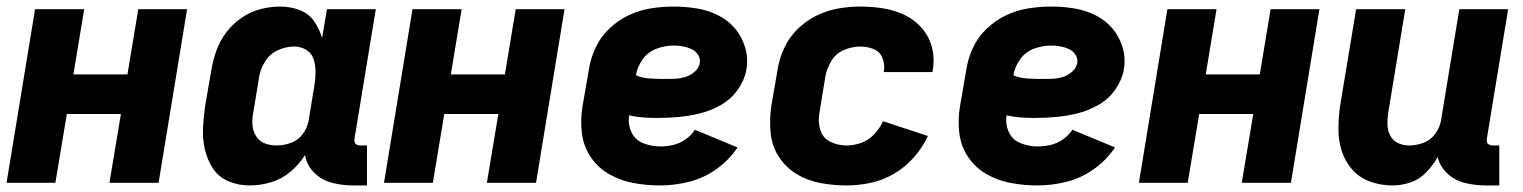

<svg xmlns="http://www.w3.org/2000/svg" viewBox="-20 -558 4648 586"><path d="M0 0H149L184 -210H349L314 0H464L551 -530H402L369 -331H204L237 -530H87Z M742 8Q774 8 806.5 -1.5Q839 -11 866 -33.5Q893 -56 911 -85Q916 -54 939 -31Q962 -8 993.5 0Q1025 8 1059 8H1100V-114H1079Q1074 -114 1069 -116.5Q1064 -119 1062.5 -124Q1061 -129 1062 -135L1127 -530H978L963 -442Q955 -470 938.5 -493.5Q922 -517 894 -527.5Q866 -538 835 -538Q805 -538 774.5 -530Q744 -522 717 -503.5Q690 -485 670.5 -459Q651 -433 640.5 -403.5Q630 -374 625 -344L606 -234Q601 -200 599.5 -166.5Q598 -133 605.5 -101Q613 -69 630.5 -43Q648 -17 678 -4.5Q708 8 742 8ZM824 -114Q805 -114 788 -120.5Q771 -127 761.5 -142.5Q752 -158 750.5 -176.5Q749 -195 753 -214L771 -324Q775 -348 789.5 -371Q804 -394 828.5 -405Q853 -416 878 -416Q898 -416 914.5 -406Q931 -396 937 -378Q943 -360 943 -340Q943 -320 940 -300L922 -190Q918 -168 904 -149Q890 -130 868 -122Q846 -114 824 -114Z M1152 0H1301L1336 -210H1501L1466 0H1616L1703 -530H1554L1521 -331H1356L1389 -530H1239Z M1995 8Q2038 8 2082.5 -3Q2127 -14 2166 -41.5Q2205 -69 2231 -108L2101 -162Q2089 -144 2071.5 -132Q2054 -120 2034 -115.5Q2014 -111 1995 -111Q1968 -111 1943 -121Q1918 -131 1907 -155Q1896 -179 1900 -206Q1921 -201 1942.5 -199.5Q1964 -198 1986 -198Q2019 -198 2051.5 -201Q2084 -204 2116.5 -212Q2149 -220 2180 -237.5Q2211 -255 2231.5 -284Q2252 -313 2258 -345Q2264 -381 2254 -414Q2244 -447 2222.5 -472Q2201 -497 2170.5 -512Q2140 -527 2105.5 -532.5Q2071 -538 2036 -538Q2002 -538 1967 -532.5Q1932 -527 1899 -511.5Q1866 -496 1839 -470Q1812 -444 1797 -411Q1782 -378 1777 -344L1758 -234Q1751 -192 1756 -151.5Q1761 -111 1783 -78.5Q1805 -46 1839 -26.5Q1873 -7 1913 0.5Q1953 8 1995 8ZM2008 -317Q1985 -317 1962.5 -318.5Q1940 -320 1921 -328Q1925 -354 1941.5 -377Q1958 -400 1984 -409.5Q2010 -419 2036 -419Q2050 -419 2064 -416.5Q2078 -414 2090 -408.5Q2102 -403 2110 -391.5Q2118 -380 2116 -366Q2113 -350 2099.5 -338.5Q2086 -327 2070 -322.5Q2054 -318 2038.5 -317.5Q2023 -317 2008 -317Z M2564 8Q2600 8 2637.5 0Q2675 -8 2709 -28Q2743 -48 2769.5 -78Q2796 -108 2812 -143L2675 -188Q2665 -166 2648 -148Q2631 -130 2608.5 -122Q2586 -114 2564 -114Q2537 -114 2514 -125.5Q2491 -137 2483.5 -162Q2476 -187 2481 -214L2499 -324Q2503 -348 2517 -371.5Q2531 -395 2556 -405.5Q2581 -416 2605 -416Q2627 -416 2646 -408.5Q2665 -401 2673 -381.5Q2681 -362 2678 -341L2677 -338H2826Q2827 -342 2827 -345Q2833 -381 2824 -414.5Q2815 -448 2793 -473Q2771 -498 2740.5 -512.5Q2710 -527 2675.5 -532.5Q2641 -538 2605 -538Q2572 -538 2538 -532Q2504 -526 2471.5 -510Q2439 -494 2413 -468Q2387 -442 2372.5 -409.5Q2358 -377 2353 -344L2334 -234Q2328 -193 2332 -152.5Q2336 -112 2357 -79.5Q2378 -47 2411 -27Q2444 -7 2483.5 0.5Q2523 8 2564 8Z M3147 8Q3190 8 3234.5 -3Q3279 -14 3318 -41.5Q3357 -69 3383 -108L3253 -162Q3241 -144 3223.5 -132Q3206 -120 3186 -115.5Q3166 -111 3147 -111Q3120 -111 3095 -121Q3070 -131 3059 -155Q3048 -179 3052 -206Q3073 -201 3094.5 -199.5Q3116 -198 3138 -198Q3171 -198 3203.5 -201Q3236 -204 3268.5 -212Q3301 -220 3332 -237.5Q3363 -255 3383.5 -284Q3404 -313 3410 -345Q3416 -381 3406 -414Q3396 -447 3374.5 -472Q3353 -497 3322.5 -512Q3292 -527 3257.5 -532.5Q3223 -538 3188 -538Q3154 -538 3119 -532.5Q3084 -527 3051 -511.5Q3018 -496 2991 -470Q2964 -444 2949 -411Q2934 -378 2929 -344L2910 -234Q2903 -192 2908 -151.5Q2913 -111 2935 -78.5Q2957 -46 2991 -26.5Q3025 -7 3065 0.5Q3105 8 3147 8ZM3160 -317Q3137 -317 3114.5 -318.5Q3092 -320 3073 -328Q3077 -354 3093.5 -377Q3110 -400 3136 -409.5Q3162 -419 3188 -419Q3202 -419 3216 -416.5Q3230 -414 3242 -408.5Q3254 -403 3262 -391.5Q3270 -380 3268 -366Q3265 -350 3251.5 -338.5Q3238 -327 3222 -322.5Q3206 -318 3190.5 -317.5Q3175 -317 3160 -317Z M3456 0H3605L3640 -210H3805L3770 0H3920L4007 -530H3858L3825 -331H3660L3693 -530H3543Z M4230 8Q4258 8 4285.5 -1.5Q4313 -11 4333.5 -32.5Q4354 -54 4368 -79Q4375 -49 4398 -28Q4421 -7 4451.5 0.5Q4482 8 4515 8H4556V-114H4535Q4530 -114 4525 -116.5Q4520 -119 4518.5 -124Q4517 -129 4518 -135L4583 -530H4434L4378 -190Q4374 -168 4360 -149Q4346 -130 4324 -122Q4302 -114 4281 -114Q4262 -114 4246.5 -121.5Q4231 -129 4223 -144.5Q4215 -160 4214.5 -178Q4214 -196 4217 -214L4269 -530H4119L4070 -234Q4065 -198 4065 -163Q4065 -128 4075.5 -96Q4086 -64 4108 -39.5Q4130 -15 4162.5 -3.5Q4195 8 4230 8Z"/></svg>

Font: Iosevka Sparkle Heavy
Style: Italic
Weight: 900
Italic angle: -9°
Designer: Belleve Invis
Foundry: Belleve Invis
Version: Version 4.5.0; ttfautohint (v1.8.3)